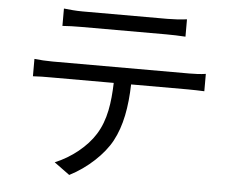

<svg xmlns="http://www.w3.org/2000/svg" viewBox="-54 -804 1108 914"><g transform="rotate(5 500.0 -346.5)"><path d="M710 -660C739 -660 774 -659 803 -657V-740C774 -736 738 -734 710 -734H305C273 -734 243 -737 215 -740V-657C240 -659 273 -660 306 -660ZM183 -484C152 -484 123 -486 96 -489V-406C123 -408 152 -408 183 -408H482C479 -314 468 -230 424 -160C385 -97 313 -39 235 -7L309 47C394 4 470 -68 506 -135C546 -209 562 -300 565 -408H837C861 -408 893 -407 915 -406V-489C891 -485 858 -484 837 -484Z"/></g></svg>

Font: Source Han Sans CN Regular
Style: Regular
Weight: 400
Designer: Ryoko NISHIZUKA (kana & ideographs); Paul D. Hunt (Latin, Greek & Cyrillic); Wenlong ZHANG (bopomofo); Sandoll Communica
Foundry: Adobe Systems Incorporated
Version: Version 1.004;PS 1.004;hotconv 1.0.82;makeotf.lib2.5.63406